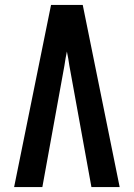

<svg xmlns="http://www.w3.org/2000/svg" viewBox="-20 -755 540 775"><path d="M37 0 186 -735H314L463 0H349L260 -490Q258 -504 255.5 -518.5Q253 -533 250 -547Q247 -533 244.5 -518.5Q242 -504 240 -490L151 0Z"/></svg>

Font: Iosevka Algr
Style: Bold
Weight: 700
Monospace: yes
Designer: Belleve Invis
Foundry: Belleve Invis
Version: Version 26.0.2; ttfautohint (v1.8.3)